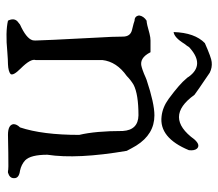

<svg xmlns="http://www.w3.org/2000/svg" viewBox="-60 -612 671 590"><g transform="rotate(90 275.0 -316.5)"><path d="M441 -562Q403 -470 337 -478Q309 -481 283 -500Q260 -517 244.5 -530.5Q229 -544 221 -554Q217 -558 215 -562Q179 -611 127 -565L124 -562Q123 -560 120.5 -556.5Q118 -553 114 -548Q95 -517 78 -515Q80 -580 112 -611Q157 -631 170 -632Q187 -634 203 -626Q214 -618 231.5 -606.5Q249 -595 271 -579Q339 -484 408 -579Q425 -598 436 -587Q443 -579 441 -562ZM139 -4Q78 2 43 -6Q34 -24 45 -35Q50 -39 52.5 -41Q55 -43 55 -43Q97 -62 103 -81Q104 -85 104 -91Q104 -109 95 -281Q92 -328 92 -359Q92 -382 72 -387Q47 -393 43 -395Q29 -395 27 -409Q29 -423 43 -432Q52 -432 83 -441Q95 -444 104 -444H140Q158 -408 186 -417Q189 -418 194 -419.5Q199 -421 206 -424Q213 -427 217.5 -429Q222 -431 225 -432Q297 -456 334 -456Q392 -456 427 -400Q431 -393 435 -386Q439 -379 443 -371Q469 -219 455 -127Q455 -76 472 -59Q485 -47 504 -43Q528 -40 527 -24Q527 -11 510 -6H504Q504 -8 449 -7L394 -6Q363 -6 361 -23Q361 -33 371 -43Q394 -112 394 -225Q382 -275 382 -359Q379 -406 334 -407Q269 -407 240 -392Q225 -383 213 -371Q169 -340 164 -296V-91Q159 -76 190 -45Q213 -22 207 -14Q199 -7 177 -6Q171 -6 161.5 -5.5Q152 -5 139 -4Z"/></g></svg>

Font: New Tegomin
Style: Regular
Weight: 400
Designer: Kyosuke Nagai
Version: Version 1.000